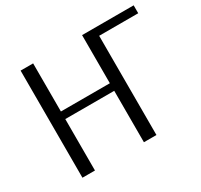

<svg xmlns="http://www.w3.org/2000/svg" viewBox="-137 -829 1057 1009"><g transform="rotate(-30 391.0 -325.0)"><path d="M94 0V-650H170V-358H467V-650H780V-602H543V0H467V-312H170V0Z"/></g></svg>

Font: Arsenal SC
Style: Regular
Weight: 400
Designer: Andrij Shevchenko
Foundry: Stairsfor
Version: Version 2.001; ttfautohint (v1.8.4.7-5d5b)